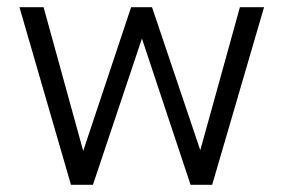

<svg xmlns="http://www.w3.org/2000/svg" viewBox="-20 -513 787 533"><path d="M34 -493H101L211 -94L344 -493H402L536 -96L646 -493H713L569 0H509L374 -406L238 0H177Z"/></svg>

Font: Hanken Grotesk Light
Style: Regular
Weight: 300
Designer: Alfredo Marco Pradil
Foundry: Hanken Design Co.
Version: Version 3.014